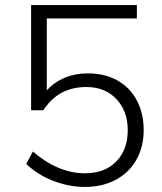

<svg xmlns="http://www.w3.org/2000/svg" viewBox="-20 -732 640 759"><path d="M548 -218Q548 -152 519.5 -101Q491 -50 438 -21.5Q385 7 315 7Q252 7 189.5 -17.5Q127 -42 84 -84L110 -133Q210 -47 316 -47Q394 -47 439.5 -93.5Q485 -140 485 -218Q485 -293 440 -340.5Q395 -388 322 -388Q266 -388 224 -365.5Q182 -343 151 -296H103V-712H521V-659H165V-375Q194 -407 235.5 -424.5Q277 -442 326 -442Q394 -442 444 -414Q494 -386 521 -335Q548 -284 548 -218Z"/></svg>

Font: Muli Light
Style: Regular
Weight: 300
Designer: Vernon Adams
Foundry: Vernon Adams
Version: Version 2.100